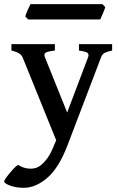

<svg xmlns="http://www.w3.org/2000/svg" viewBox="-48 -668 571 930"><path d="M66.9 241.7Q29.8 241.7 1 231Q-27.8 220.2 -27.8 210.9Q-27.8 205.6 -15.4 188.7Q-2.9 171.9 12.9 154.3Q28.8 136.7 39.1 130.4Q63 145.5 87.2 148.2Q111.3 150.9 129.4 144Q147.5 138.2 170.2 112.5Q192.9 86.9 210 44.9L224.1 11.2L61.5 -390.1Q52.7 -413.1 7.3 -423.3V-454.1H217.8V-423.3Q180.2 -418.5 171.9 -412.1Q163.6 -405.8 169.9 -390.1L277.3 -123L378.4 -390.1Q383.8 -404.8 376.5 -411.4Q369.1 -418 334.5 -423.3V-454.1H495.1V-423.3Q465.8 -416.5 456.3 -410.4Q446.8 -404.3 441.4 -390.1L278.3 37.6Q236.8 145.5 180.9 193.6Q125 241.7 66.9 241.7ZM88.4 -573.7 74.7 -588.4Q77.1 -599.1 85.9 -618.9Q94.7 -638.7 99.6 -647.9H447.8L461.9 -633.8Q459.5 -623 450.4 -602.8Q441.4 -582.5 437.5 -573.7Z"/></svg>

Font: David Libre Medium
Style: Regular
Weight: 500
Designer: Ismar David, J. Victor Gaultney, Annie Olsen and Meir Sadan
Foundry: Monotype Imaging Inc. & SIL International
Version: Version 1.100; ttfautohint (v1.8.4.7-5d5b)